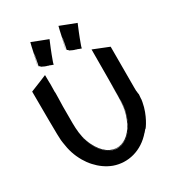

<svg xmlns="http://www.w3.org/2000/svg" viewBox="-198 -943 975 1070"><g transform="rotate(-30 289.0 -407.5)"><path d="M152 -763 137 -689C134 -687 141 -686 145 -683C146 -682 144 -682 143 -682C147 -681 147 -680 145 -680C146 -680 147 -679 147 -679H146C163 -671 167 -668 183 -664C184 -663 187 -662 188 -662C189 -661 189 -662 190 -662C198 -659 205 -655 214 -653C215 -656 216 -659 215 -659C219 -669 217 -668 220 -674C237 -722 255 -764 265 -788C210 -810 228 -801 164 -827L158 -803C140 -717 134 -705 132 -690C134 -696 141 -723 147 -746C148 -752 150 -758 152 -763ZM333 -763 318 -689C315 -687 322 -686 326 -683C327 -682 325 -682 324 -682C328 -681 328 -680 326 -680C327 -680 328 -679 328 -679H327C344 -671 348 -668 364 -664C365 -663 368 -662 369 -662C370 -661 370 -662 371 -662C379 -659 386 -655 395 -653C396 -656 397 -659 396 -659C400 -669 398 -668 401 -674C418 -722 436 -764 446 -788C391 -810 409 -801 345 -827L339 -803C321 -717 315 -705 313 -690C315 -696 322 -723 328 -746C329 -752 331 -758 333 -763ZM542 -276C541 -276 541 -284 540 -292C538 -308 539 -257 539 -581L439 -621C439 -588 438 -440 438 -353V-381C437 -301 441 -262 423 -205C414 -176 400 -147 381 -123C414 -165 435 -227 437 -289L438 -428C434 -314 444 -260 414 -185C363 -52 237 -32 171 -169C133 -248 144 -317 142 -426C142 -447 145 -507 144 -512C142 -528 144 -516 144 -567C144 -567 143 -587 143 -627C120 -617 124 -619 102 -610C72 -598 83 -602 35 -583C36 -268 37 -277 41 -250C48 -200 59 -162 85 -117C95 -100 107 -83 121 -68C147 -39 181 -14 219 0C301 29 396 7 463 -72C463 -71 462 -71 462 -70L478 -89C478 -88 477 -86 477 -86C480 -87 524 -146 538 -225C543 -251 539 -232 541 -253C544 -278 542 -271 542 -276ZM225 -94C183 -125 158 -181 148 -232C164 -152 216 -70 292 -73C329 -74 361 -96 384 -125C427 -181 436 -245 438 -306V-289C432 -123 319 -25 225 -94ZM345 -90C325 -77 302 -70 276 -74C301 -71 325 -77 345 -90ZM462 -70C461 -69 461 -69 460 -68Z"/></g></svg>

Font: HIVNotRetro
Style: Regular
Weight: 400
Designer: Feorag
Foundry: Feorag
Version: Version 1.000;PS 001.000;hotconv 1.0.88;makeotf.lib2.5.64775